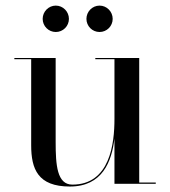

<svg xmlns="http://www.w3.org/2000/svg" viewBox="-20 -672 622 702"><path d="M296 -603C296 -576.5 317.5 -555 344 -555C370.5 -555 392 -576.5 392 -603C392 -629.5 370.5 -651.5 344 -651.5C317.5 -651.5 296 -629.5 296 -603ZM136 -603C136 -576.5 157.5 -555 184 -555C210.5 -555 232 -576.5 232 -603C232 -629.5 210.5 -651.5 184 -651.5C157.5 -651.5 136 -629.5 136 -603ZM489 -4.5V-460H328.5V-455.5H398.5V-237C398.5 -148 382.5 3 244.5 3C188.5 3 183.5 -68.5 183.5 -152.5V-460H32.5V-455.5H94V-141C94 -54 118.5 10 235.5 10C354 10 388.5 -81 398.5 -165.5V0H549.5V-4.5Z"/></svg>

Font: Bodoni* 36pt
Style: Regular
Weight: 400
Version: Version 2.3